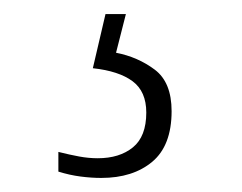

<svg xmlns="http://www.w3.org/2000/svg" viewBox="-20 -29 344 273"><path d="M124 224Q110 224 94.5 222Q79 220 63 215V187Q79 191 92.5 193.5Q106 196 119 196Q150 196 169 180.5Q188 165 188 131Q188 101 168.5 86.5Q149 72 112 68L130 -9H159L145 46Q176 52 200 70Q224 88 224 129Q224 178 196.5 201Q169 224 124 224Z"/></svg>

Font: Noto Serif Armenian SemiCondensed ExtraLight
Style: Regular
Weight: 200
Width: 4
Designer: Monotype Design Team
Foundry: Monotype Imaging Inc.
Version: Version 2.008; ttfautohint (v1.8.4.7-5d5b)